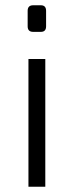

<svg xmlns="http://www.w3.org/2000/svg" viewBox="-20 -709 280 729"><path d="M152 -485V0H88V-485ZM135 -689Q155 -689 155 -668V-609Q155 -588 135 -588H106Q85 -588 85 -609V-668Q85 -689 106 -689Z"/></svg>

Font: Exo 2 Light
Style: Regular
Weight: 300
Designer: Natanael Gama
Foundry: Natanael Gama
Version: Version 2.010